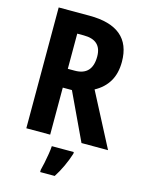

<svg xmlns="http://www.w3.org/2000/svg" viewBox="-136 -794 827 1096"><g transform="rotate(15 277.5 -246.5)"><path d="M252 -714Q500 -714 500 -507Q500 -439 472 -391.5Q444 -344 390 -315L554 0H397L266 -278H212V0H71V-714ZM251 -597H212V-389H253Q356 -389 356 -500Q356 -597 251 -597ZM368 71Q356 109 338 148Q320 187 298 221H212V208Q217 190 222.5 163Q228 136 232.5 108.5Q237 81 238 61H368Z"/></g></svg>

Font: Noto Sans Lao Condensed
Style: Bold
Weight: 700
Width: 3
Designer: Monotype Design Team
Foundry: Monotype Imaging Inc.
Version: Version 2.003; ttfautohint (v1.8.4.7-5d5b)